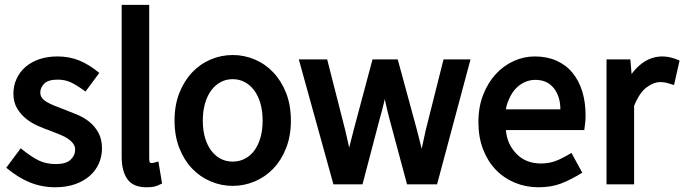

<svg xmlns="http://www.w3.org/2000/svg" viewBox="-20 -753 2837 796"><path d="M65.9 -138.2Q109.9 -102.5 140.9 -87.6Q171.9 -72.8 211.9 -72.8Q253.4 -72.8 272.5 -90.6Q291.5 -108.4 291.5 -132.8Q291.5 -146.5 283.7 -157.2Q275.9 -168 262.7 -177.2Q249.5 -186.5 230.2 -194.3Q210.9 -202.1 190.9 -210Q165 -218.8 137.5 -231Q109.9 -243.2 87.6 -261.2Q65.4 -279.3 50.5 -304.4Q35.6 -329.6 35.6 -364.7Q35.6 -397.5 48.6 -426Q61.5 -454.6 85.4 -475.3Q109.4 -496.1 143.1 -507.6Q176.8 -519 218.8 -519Q267.6 -519 309.1 -502Q350.6 -484.9 391.6 -450.7L334.5 -373.5Q297.4 -400.9 272.9 -411.9Q248.5 -422.9 219.7 -422.9Q180.2 -422.9 163.6 -406.5Q147 -390.1 147 -368.7Q147 -357.4 153.6 -347.9Q160.2 -338.4 173.1 -330.6Q186 -322.8 204.8 -315.2Q223.6 -307.6 244.6 -299.8Q270.5 -289.6 298.3 -278.3Q326.2 -267.1 349.4 -248.8Q372.6 -230.5 387.7 -203.4Q402.8 -176.3 402.8 -137.7Q402.8 -104.5 389.9 -75.2Q377 -45.9 352.1 -23.9Q327.1 -2 291 10.7Q254.9 23.4 209 23.4Q153.8 23.4 104.2 3.4Q54.7 -16.6 5.9 -57.6Z M484.4 -732.9H598.6V-96.7Q598.6 -83 601.3 -80.1Q604 -77.1 605.5 -77.1Q609.4 -77.1 611.8 -77.1Q614.3 -77.1 636.7 -83.5L651.9 7.8Q631.8 18.1 618.9 20.8Q606 23.4 587.4 23.4Q532.2 23.4 508.3 -10Q484.4 -43.5 484.4 -103Z M703.6 -252.9Q703.6 -316.9 723.4 -367.2Q743.2 -417.5 776.4 -452.6Q809.6 -487.8 853.3 -506.3Q897 -524.9 944.8 -524.9Q992.7 -524.9 1036.4 -506.3Q1080.1 -487.8 1113.3 -452.6Q1146.5 -417.5 1166.3 -367.2Q1186 -316.9 1186 -252.9Q1186 -189.9 1166.3 -139.4Q1146.5 -88.9 1113.3 -54.2Q1080.1 -19.5 1036.4 -1Q992.7 17.6 944.8 17.6Q897 17.6 853.3 -1Q809.6 -19.5 776.4 -54.2Q743.2 -88.9 723.4 -139.4Q703.6 -189.9 703.6 -252.9ZM820.8 -252.9Q820.8 -213.4 830.1 -181.6Q839.4 -149.9 856 -128.2Q872.6 -106.4 895 -94.7Q917.5 -83 944.8 -83Q971.7 -83 994.6 -94.7Q1017.6 -106.4 1033.9 -128.2Q1050.3 -149.9 1059.6 -181.6Q1068.8 -213.4 1068.8 -252.9Q1068.8 -292.5 1059.6 -324.5Q1050.3 -356.4 1033.7 -378.7Q1017.1 -400.9 994.4 -412.8Q971.7 -424.8 944.8 -424.8Q917.5 -424.8 895 -412.8Q872.6 -400.9 856 -378.7Q839.4 -356.4 830.1 -324.5Q820.8 -292.5 820.8 -252.9Z M1218.8 -506.8H1336.4L1411.1 -213.9Q1419.4 -178.2 1426.8 -145Q1434.1 -111.8 1442.4 -69.3H1410.6Q1420.9 -112.8 1429 -146.2Q1437 -179.7 1446.3 -214.4L1524.4 -506.8H1628.9L1708.5 -214.4Q1717.3 -178.7 1725.8 -145.8Q1734.4 -112.8 1744.6 -69.3H1712.9Q1723.1 -112.3 1730.2 -145.3Q1737.3 -178.2 1745.1 -213.9L1818.8 -506.8H1930.7L1792 11.2H1667.5L1594.2 -261.7Q1585 -296.9 1577.6 -331.1Q1570.3 -365.2 1558.6 -411.1H1590.3Q1580.6 -365.2 1572.5 -330.3Q1564.5 -295.4 1554.2 -260.3L1482.9 11.2H1362.3Z M1963.4 -247.1Q1963.4 -309.6 1983.2 -360.1Q2002.9 -410.6 2035.4 -445.8Q2067.9 -481 2109.9 -500Q2151.9 -519 2197.3 -519Q2247.1 -519 2286.9 -501.5Q2326.7 -483.9 2353.5 -451.2Q2380.4 -418.5 2394 -373.8Q2407.7 -329.1 2407.7 -274.9Q2407.7 -246.6 2402.3 -213.9H2077.6Q2081.1 -157.7 2120.1 -116.5Q2159.2 -75.2 2222.7 -75.2Q2254.4 -75.2 2281.7 -85Q2309.1 -94.7 2349.1 -119.1L2394 -37.1Q2347.7 -8.3 2306.6 7.6Q2265.6 23.4 2212.4 23.4Q2160.6 23.4 2115 4.6Q2069.3 -14.2 2035.6 -49.1Q2002 -84 1982.7 -134Q1963.4 -184.1 1963.4 -247.1ZM2303.2 -299.8Q2303.2 -353 2275.9 -387.5Q2248.5 -421.9 2199.7 -421.9Q2176.8 -421.9 2156.2 -412.8Q2135.7 -403.8 2118.9 -386.5Q2102.1 -369.1 2090.6 -342.8Q2079.1 -316.4 2077.6 -299.8Z M2494.6 -506.8H2593.3L2602.5 -397.5H2567.4Q2601.1 -459.5 2640.1 -489.3Q2679.2 -519 2726.6 -519Q2759.3 -519 2797.4 -502L2774.4 -400.4Q2746.6 -409.2 2738 -410.9Q2729.5 -412.6 2715.8 -412.6Q2689.9 -412.6 2660.4 -390.6Q2630.9 -368.7 2608.9 -314V11.2H2494.6Z"/></svg>

Font: Pyidaungsu Book
Style: Bold
Weight: 700
Designer: Sun Tun
Foundry: MCF
Version: Version 1.008;February 27, 2020;FontCreator 11.0.0.2408 32-b